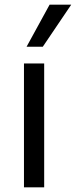

<svg xmlns="http://www.w3.org/2000/svg" viewBox="-20 -797 323 817"><path d="M162 -598 283 -777H191L93 -598ZM82 0H168V-527H82Z"/></svg>

Font: Be Vietnam
Style: Regular
Weight: 400
Designer: Gabriel Lam
Foundry: TypeRant
Version: Version 4.000